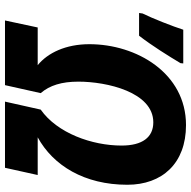

<svg xmlns="http://www.w3.org/2000/svg" viewBox="-18 -747 765 769"><g transform="rotate(90 364.5 -362.5)"><path d="M32 -537H123C162 -587 205 -656 233 -703L234 -714H99C86 -673 53 -589 34 -551ZM62 0H321L353 -143C322 -179 307 -227 307 -294C307 -408 349 -594 470 -594C530 -594 563 -550 563 -467C563 -348 513 -209 419 -143L387 0H652L681 -131H530C643 -193 720 -318 720 -490C720 -629 635 -725 481 -725C272 -725 157 -526 157 -338C157 -243 192 -171 241 -131H90Z"/></g></svg>

Font: Noto Sans Display SemiCondensed Extra
Style: Italic
Weight: 800
Width: 4
Italic angle: -12°
Designer: Monotype Design Team
Foundry: Monotype Imaging Inc.
Version: Version 1.900